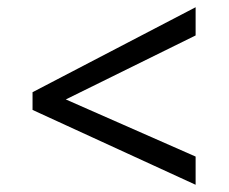

<svg xmlns="http://www.w3.org/2000/svg" viewBox="-20 -588 632 531"><path d="M70 -284V-333L521 -568V-490L162 -313L521 -155V-77Z"/></svg>

Font: lkannada15
Style: Book
Weight: 400
Designer: Jelle Bosma - Monotype Design Team
Foundry: Monotype Imaging Inc.
Version: Version 2.003